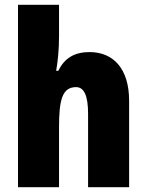

<svg xmlns="http://www.w3.org/2000/svg" viewBox="-20 -780 611 800"><path d="M226 -630V-760H55V0H226V-250C226 -363 239 -417 297 -417C331 -417 347 -380 347 -306V0H518V-360C518 -493 453 -563 353 -563C292 -563 249 -539 223 -485H214C221 -525 226 -574 226 -630Z"/></svg>

Font: Noto Sans Devanagari Condensed Black
Style: Regular
Weight: 900
Width: 3
Designer: Jelle Bosma - Monotype Design Team
Foundry: Monotype Imaging Inc.
Version: Version 2.004